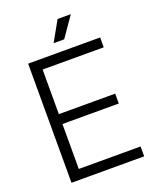

<svg xmlns="http://www.w3.org/2000/svg" viewBox="-159 -968 861 1060"><g transform="rotate(-20 271.5 -438.0)"><path d="M74 0V-700H497V-642H138V-380H469V-322H138V-58H501V0ZM245 -758 311 -876H389L307 -758Z"/></g></svg>

Font: Space Grotesk Frontify Light
Style: Regular
Weight: 300
Designer: Florian Karsten
Version: Version 2.000